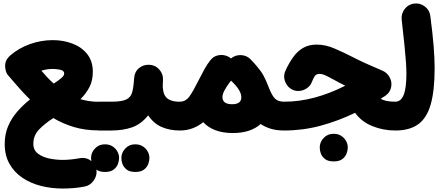

<svg xmlns="http://www.w3.org/2000/svg" viewBox="-20 -695 2553 1113"><path d="M7.3 139.2Q7.3 81.5 27.8 34.7Q48.3 -12.2 81.8 -50Q115.2 -87.9 153.8 -118.2Q122.1 -149.4 92.5 -182.9Q63 -216.3 34.2 -250L33.7 -251Q28.8 -255.4 24.9 -260.7Q14.2 -275.4 11.7 -294.4Q7.8 -312.5 11.7 -330.6Q15.6 -348.6 30.3 -364.3Q34.2 -369.1 38.6 -373Q89.4 -416.5 153.8 -439.5Q218.3 -462.4 286.1 -462.4Q347.7 -462.4 400.6 -442.1Q453.6 -421.9 485.8 -381.1Q518.1 -340.3 518.1 -278.3Q518.1 -227.1 497.8 -188.7Q477.5 -150.4 446.3 -120.1Q470.7 -112.8 497.1 -108.9Q523.4 -105 552.2 -105H552.7Q585.9 -105 610.8 -80.8Q635.7 -56.6 635.7 -22Q635.7 12.2 610.8 36.6Q585.9 61 552.7 61H552.2Q473.6 61 408.7 41.5Q343.8 22 289.1 -10.7Q241.2 20 207.3 54.7Q173.3 89.4 173.3 139.2Q173.3 175.3 200 195.6Q226.6 215.8 265.9 223.9Q305.2 231.9 343.3 231.9Q388.7 231.9 441.4 222.2Q480.5 215.3 508.3 238Q536.1 260.7 539.6 294.4Q542.5 324.2 522.7 352.1Q502.9 379.9 471.7 386.2Q439 392.6 406.5 395.3Q374 397.9 343.3 397.9Q277.3 397.9 217 382.6Q156.7 367.2 109.4 335.2Q62 303.2 34.7 254.4Q7.3 205.6 7.3 139.2ZM286.1 -295.4Q252.4 -295.4 219.7 -285.2Q236.3 -265.6 254.2 -246.8Q272 -228 291.5 -210.4Q318.4 -228 335.2 -242.2Q352.1 -256.3 352.1 -268.6Q352.1 -285.6 329.8 -290.5Q307.6 -295.4 286.1 -295.4Z M468.8 -22Q468.8 -56.6 493.7 -81.1Q518.6 -105.5 552.7 -105.5H626Q660.6 -105.5 685.3 -81.1Q710 -56.6 710 -22Q710 12.2 685.3 36.9Q660.6 61.5 626 61.5H552.7Q518.6 61.5 493.7 36.9Q468.8 12.2 468.8 -22Z M542 -22Q542 -56.6 566.9 -81.1Q591.8 -105.5 626 -105.5Q685.1 -105.5 711.7 -118.2Q738.3 -130.9 746.3 -160.4Q754.4 -189.9 757.3 -240.2Q759.8 -278.8 785.9 -300.3Q812 -321.8 847.2 -319.3Q881.8 -317.4 904.5 -290.8Q927.2 -264.2 924.8 -230.5Q918.5 -163.1 940.4 -134.3Q962.4 -105.5 1021.5 -105.5H1022Q1056.6 -105.5 1080.8 -81.1Q1105 -56.6 1105 -22Q1105 12.2 1080.8 36.9Q1056.6 61.5 1022 61.5H1021.5Q964.4 61.5 917.5 41.3Q870.6 21 838.9 -26.4Q797.4 25.4 744.6 43.5Q691.9 61.5 626 61.5Q591.8 61.5 566.9 36.9Q542 12.2 542 -22ZM507.8 220.7Q507.8 189.9 530.5 165.8Q553.2 141.6 587.4 141.6Q612.8 141.6 630.4 152.3Q647.9 163.1 657.7 178.7Q670.4 198.7 670.4 220.7Q670.4 236.8 663.6 255.6Q656.7 274.4 638.9 288.1Q621.1 301.8 588.9 301.8Q555.7 301.8 538.3 287.8Q521 273.9 514.2 255.9Q507.8 238.8 507.8 220.7ZM683.6 220.7Q683.6 189.9 706.3 165.8Q729 141.6 763.2 141.6Q788.6 141.6 806.2 152.3Q823.7 163.1 833.5 178.7Q846.2 198.7 846.2 220.7Q846.2 236.8 839.4 255.6Q832.5 274.4 814.7 288.1Q796.9 301.8 764.6 301.8Q731.4 301.8 714.1 287.8Q696.8 273.9 689.9 255.9Q683.6 238.8 683.6 220.7Z M938.5 -22Q938.5 -56.6 963.1 -81.1Q987.8 -105.5 1022 -105.5Q1056.6 -105.5 1078.6 -136.5Q1100.6 -167.5 1131.3 -229.5Q1148.4 -263.7 1165 -293.7Q1181.6 -323.7 1199.7 -346.2Q1200.7 -347.7 1202.1 -348.6Q1217.3 -367.7 1241 -373.5Q1264.6 -379.4 1287.1 -373Q1304.2 -368.2 1317.9 -356.9L1318.8 -356Q1344.2 -377 1377.4 -375.5Q1410.6 -374 1433.1 -350.6Q1437 -346.2 1440.9 -342.3Q1454.1 -328.6 1465.8 -314.9Q1492.7 -283.7 1506.6 -258.5Q1520.5 -233.4 1534.2 -197.8Q1554.2 -144.5 1572.5 -125Q1590.8 -105.5 1626.5 -105.5H1627Q1661.6 -105.5 1685.8 -81.1Q1710 -56.6 1710 -22Q1710 12.2 1685.8 36.9Q1661.6 61.5 1627 61.5H1626.5Q1583 61.5 1549.6 51.3Q1516.1 41 1491.2 23.9Q1432.1 76.2 1330.1 76.2Q1271 76.2 1228 59.6Q1185.1 43 1158.2 13.2Q1131.8 34.7 1097.9 48.1Q1064 61.5 1022 61.5Q987.8 61.5 963.1 36.9Q938.5 12.2 938.5 -22ZM1269.5 -132.3Q1269.5 -90.8 1325.7 -90.8Q1378.9 -90.8 1378.9 -130.9Q1378.9 -151.4 1364.7 -174.6Q1350.6 -197.8 1319.3 -227.5Q1304.7 -209 1294.9 -193.8Q1287.6 -182.1 1281.7 -171.9Q1269.5 -148.9 1269.5 -132.3Z M1816.4 -436.5Q1866.7 -436.5 1920.4 -413.3Q1974.1 -390.1 2024.4 -364.3Q2058.1 -346.7 2101.3 -327.1Q2144.5 -307.6 2198.2 -284.7Q2220.2 -275.4 2234.6 -253.7Q2249 -231.9 2249 -208Q2249 -162.1 2210 -137.2Q2198.2 -129.9 2187 -123Q2211.9 -105.5 2271.5 -105.5H2272Q2306.6 -105.5 2330.8 -81.1Q2355 -56.6 2355 -22Q2355 12.2 2330.8 36.9Q2306.6 61.5 2272 61.5H2271.5Q2201.2 61.5 2138.4 36.1Q2075.7 10.7 2038.6 -41Q1940.4 6.3 1838.1 33.9Q1735.8 61.5 1627 61.5Q1592.3 61.5 1567.6 36.4Q1543 11.2 1543 -22Q1543 -55.2 1567.6 -80.3Q1592.3 -105.5 1627 -105.5Q1715.8 -105.5 1804.4 -129.4Q1893.1 -153.3 1981.4 -198.2Q1964.8 -206.5 1948 -215.3Q1931.2 -224.1 1914.1 -233.4Q1888.7 -247.6 1868.4 -257.1Q1848.1 -266.6 1833 -266.6Q1814 -266.6 1805.7 -255.4Q1797.4 -244.1 1785.6 -214.8Q1778.8 -197.3 1759 -183.6Q1739.3 -169.9 1713.9 -167.7Q1688.5 -165.5 1664.6 -181.2Q1641.6 -196.3 1631.3 -226.1Q1621.1 -255.9 1635.3 -286.6Q1655.3 -329.6 1679.4 -363.5Q1703.6 -397.5 1736.6 -417Q1769.5 -436.5 1816.4 -436.5ZM1833.5 159.7Q1833.5 128.9 1856.2 104.7Q1878.9 80.6 1913.1 80.6Q1938.5 80.6 1956.1 91.3Q1973.6 102.1 1983.4 117.7Q1996.1 137.7 1996.1 159.7Q1996.1 175.3 1989.3 194.3Q1982.4 213.4 1964.6 227.1Q1946.8 240.7 1914.6 240.7Q1881.3 240.7 1864 226.8Q1846.7 212.9 1839.8 194.8Q1833.5 177.7 1833.5 159.7Z M2188.5 -22Q2188.5 -56.6 2213.1 -81.1Q2237.8 -105.5 2272 -105.5Q2303.7 -105.5 2319.8 -144.3Q2335.9 -183.1 2335.9 -268.6Q2335.9 -295.9 2333.3 -334.5Q2330.6 -373 2324.7 -432.4Q2318.8 -491.7 2308.6 -580.1Q2304.7 -614.3 2325.4 -642.1Q2346.2 -669.9 2380.4 -674.3Q2414.6 -678.7 2442.4 -657.7Q2470.2 -636.7 2474.6 -602.5Q2487.8 -500.5 2493.7 -429Q2499.5 -357.4 2499.5 -299.3Q2499.5 -168.5 2476.6 -89.1Q2453.6 -9.8 2403.6 25.9Q2353.5 61.5 2272 61.5Q2237.8 61.5 2213.1 36.9Q2188.5 12.2 2188.5 -22Z"/></svg>

Font: Mikhak Black
Style: Regular
Weight: 900
Designer: Amin Abedi
Version: Version 3.3